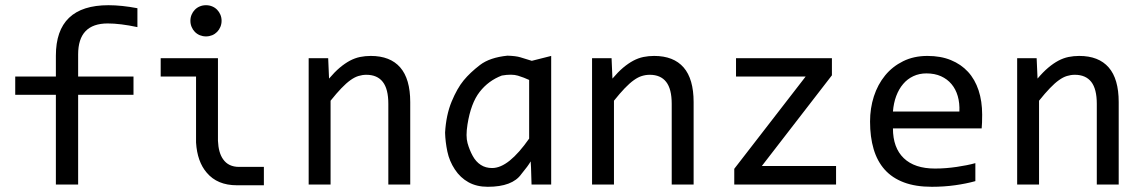

<svg xmlns="http://www.w3.org/2000/svg" viewBox="-20 -716 4438 745"><path d="M513.2 -610.8V-684.1C472.2 -691.9 434.7 -695.8 400.9 -695.8C264.8 -695.8 196.8 -630.5 196.8 -500V-418.9H39.1V-348.1H196.8V0H283.2V-348.1H498V-418.9H283.2V-504.9C283.2 -585 321.5 -625 397.9 -625C430.2 -625 468.6 -620.3 513.2 -610.8ZM0 -490.2Z M779.3 -695.8C770.8 -695.8 762.9 -694.3 755.4 -691.2C747.9 -688.1 741.5 -683.8 736.1 -678.2C730.7 -672.7 726.5 -666.3 723.4 -658.9C720.3 -651.6 718.8 -643.7 718.8 -635.3C718.8 -627.1 720.3 -619.3 723.4 -611.8C726.5 -604.3 730.7 -597.8 736.1 -592.3C741.5 -586.8 747.9 -582.4 755.4 -579.3C762.9 -576.3 770.8 -574.7 779.3 -574.7C787.8 -574.7 795.7 -576.3 803.2 -579.3C810.7 -582.4 817.1 -586.8 822.5 -592.3C827.9 -597.8 832.1 -604.3 835.2 -611.8C838.3 -619.3 839.8 -627.1 839.8 -635.3C839.8 -643.7 838.3 -651.6 835.2 -658.9C832.1 -666.3 827.9 -672.7 822.5 -678.2C817.1 -683.8 810.7 -688.1 803.2 -691.2C795.7 -694.3 787.8 -695.8 779.3 -695.8ZM845.7 -98.1C833.7 -114.7 827 -138.7 825.7 -169.9V-490.2H603.5V-418.9H740.7V-163.1C743.7 -113.6 757.5 -74.5 782.2 -45.9C809.6 -13.3 848.6 2.9 899.4 2.9H1003.9V-68.4H907.7C880 -68.4 859.4 -78.3 845.7 -98.1Z M1177.7 -490.2V0H1262.7V-325.2C1278.3 -344.7 1292.4 -361 1304.9 -374C1317.5 -387 1329.1 -397.4 1339.8 -405C1350.6 -412.7 1360.9 -418.1 1370.8 -421.1C1380.8 -424.2 1391 -425.8 1401.4 -425.8C1429.7 -425.8 1451 -416.6 1465.3 -398.2C1479.7 -379.8 1486.8 -351.4 1486.8 -313V0H1571.8V-319.8C1571.8 -379.7 1558.8 -424.6 1533 -454.3C1507.1 -484.1 1468.9 -499 1418.5 -499C1404.1 -499 1390.3 -497.6 1377 -494.9C1363.6 -492.1 1350.5 -487.3 1337.6 -480.5C1324.8 -473.6 1311.7 -464.6 1298.3 -453.4C1285 -442.1 1271.2 -428.1 1256.8 -411.1L1253.4 -490.2Z M1793.9 -232.9C1802.7 -288.2 1818.5 -330.5 1841.3 -359.6C1864.1 -388.8 1892.7 -409.8 1927.2 -422.9C1953 -427.4 1973.8 -427.2 1989.7 -422.4C2005.7 -417.5 2020.2 -411.9 2033.2 -405.8V-178.2C2006.8 -140.5 1981.7 -112 1957.8 -92.8C1933.8 -73.6 1911.1 -64 1889.6 -64C1872.7 -64 1858 -68 1845.5 -76.2C1832.9 -84.3 1822.5 -95.9 1814.2 -111.1C1805.9 -126.2 1799.2 -142.7 1794.2 -160.6C1789.1 -178.5 1789.1 -202.6 1793.9 -232.9ZM2039.1 -89.8 2040.5 -65.9 2042.5 0H2118.7V-499L2043.5 -480C2025.2 -485.5 2010.4 -490.1 1999 -493.7C1987.6 -497.2 1971 -499.3 1949.2 -500C1903.6 -495.4 1868.1 -483.4 1842.5 -463.9C1817 -444.3 1795.8 -424.4 1779.1 -404.1C1762.3 -383.7 1746.7 -356.3 1732.4 -321.8C1718.1 -287.3 1709.6 -247.1 1707 -201.2C1707.7 -177.4 1710.6 -153.1 1715.8 -128.2C1721 -103.3 1730.7 -80.1 1744.9 -58.6C1759 -37.1 1776.7 -20.5 1797.9 -8.8C1819 2.9 1843.9 8.8 1872.6 8.8C1936.4 8.8 1979.8 -7.6 2002.9 -40.5C2020.5 -61.7 2032.6 -78.1 2039.1 -89.8Z M2277.3 -490.2V0H2362.3V-325.2C2377.9 -344.7 2392 -361 2404.5 -374C2417.1 -387 2428.7 -397.4 2439.5 -405C2450.2 -412.7 2460.5 -418.1 2470.5 -421.1C2480.4 -424.2 2490.6 -425.8 2501 -425.8C2529.3 -425.8 2550.6 -416.6 2564.9 -398.2C2579.3 -379.8 2586.4 -351.4 2586.4 -313V0H2671.4V-319.8C2671.4 -379.7 2658.4 -424.6 2632.6 -454.3C2606.7 -484.1 2568.5 -499 2518.1 -499C2503.7 -499 2489.9 -497.6 2476.6 -494.9C2463.2 -492.1 2450.1 -487.3 2437.3 -480.5C2424.4 -473.6 2411.3 -464.6 2397.9 -453.4C2384.6 -442.1 2370.8 -428.1 2356.4 -411.1L2353 -490.2Z M3224.1 0V-71.8H2936L3208 -423.8V-490.2H2835.9V-418.9H3106L2829.1 -61V0Z M3791 -271C3791 -305.8 3786.4 -337.3 3777.1 -365.5C3767.8 -393.6 3754.2 -417.6 3736.1 -437.3C3718 -456.9 3695.8 -472.2 3669.4 -482.9C3643.1 -493.7 3612.8 -499 3578.6 -499C3543.5 -499 3512 -492.2 3484.4 -478.5C3456.7 -464.8 3433.3 -446.4 3414.3 -423.1C3395.3 -399.8 3380.8 -372.8 3370.8 -342C3360.9 -311.3 3356 -278.6 3356 -244.1C3356 -204.4 3360.6 -168.9 3369.9 -137.5C3379.2 -106 3393.5 -79.5 3412.8 -57.9C3432.2 -36.2 3457 -19.7 3487.3 -8.3C3517.6 3.1 3553.7 8.8 3595.7 8.8C3627 8.8 3657.1 6.8 3686.3 2.7C3715.4 -1.4 3741.5 -6.7 3764.6 -13.2V-83C3754.2 -80.1 3742.9 -77.4 3730.7 -75C3718.5 -72.5 3705.7 -70.3 3692.4 -68.4C3679 -66.4 3665.2 -64.9 3650.9 -63.7C3636.6 -62.6 3622.2 -62 3607.9 -62C3555.2 -62 3514.8 -75.4 3486.8 -102.3C3458.8 -129.2 3444.8 -167.6 3444.8 -217.8H3789.1C3789.7 -224.9 3790.2 -232.6 3790.5 -240.7C3790.9 -248.9 3791 -259 3791 -271ZM3702.6 -283.2H3444.8C3446.5 -305 3450.7 -325 3457.5 -343.3C3464.4 -361.5 3473.3 -377.1 3484.4 -390.1C3495.4 -403.2 3508.6 -413.2 3523.9 -420.4C3539.2 -427.6 3556.2 -431.2 3574.7 -431.2C3596.2 -431.2 3615.1 -427.5 3631.3 -420.2C3647.6 -412.8 3661.2 -402.7 3672.1 -389.6C3683 -376.6 3691.1 -361.1 3696.3 -343C3701.5 -325 3703.6 -305 3702.6 -283.2Z M3926.8 -490.2V0H4011.7V-325.2C4027.3 -344.7 4041.4 -361 4054 -374C4066.5 -387 4078.1 -397.4 4088.9 -405C4099.6 -412.7 4109.9 -418.1 4119.9 -421.1C4129.8 -424.2 4140 -425.8 4150.4 -425.8C4178.7 -425.8 4200 -416.6 4214.4 -398.2C4228.7 -379.8 4235.8 -351.4 4235.8 -313V0H4320.8V-319.8C4320.8 -379.7 4307.9 -424.6 4282 -454.3C4256.1 -484.1 4217.9 -499 4167.5 -499C4153.2 -499 4139.3 -497.6 4126 -494.9C4112.6 -492.1 4099.5 -487.3 4086.7 -480.5C4073.8 -473.6 4060.7 -464.6 4047.4 -453.4C4034 -442.1 4020.2 -428.1 4005.9 -411.1L4002.4 -490.2Z"/></svg>

Font: CodeNewRoman Nerd Font Mono
Style: Regular
Weight: 400
Monospace: yes
Designer: Sam Radian
Foundry: Code New Roman
Version: Version 2.00 November 29, 2014;Nerd Fonts 3.2.1